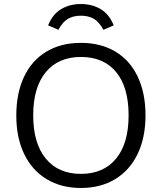

<svg xmlns="http://www.w3.org/2000/svg" viewBox="-20 -926 804 954"><path d="M61 -352Q61 -463 99.5 -544.5Q138 -626 210.5 -669.5Q283 -713 382 -713Q481 -713 553.5 -669.5Q626 -626 664.5 -544.5Q703 -463 703 -353Q703 -243 664 -161.5Q625 -80 552.5 -36Q480 8 382 8Q284 8 211.5 -36Q139 -80 100 -161Q61 -242 61 -352ZM619 -353Q619 -493 557 -568Q495 -643 382 -643Q270 -643 207.5 -567.5Q145 -492 145 -353Q145 -214 207.5 -138Q270 -62 382 -62Q494 -62 556.5 -137.5Q619 -213 619 -353ZM545 -800 494 -778Q472 -818 445.5 -833Q419 -848 382 -848Q345 -848 318.5 -833Q292 -818 270 -778L219 -800Q241 -855 283.5 -880.5Q326 -906 382 -906Q438 -906 480.5 -880.5Q523 -855 545 -800Z"/></svg>

Font: wassup Sans
Style: Regular
Weight: 400
Version: Version 2.001